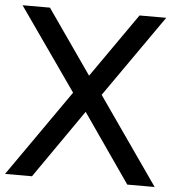

<svg xmlns="http://www.w3.org/2000/svg" viewBox="-54 -789 761 838"><g transform="rotate(5 327.0 -370.0)"><path d="M534.5 0 326 -300.5 264 -379 11 -740H131L327 -459L389 -380.5L654.5 0ZM-1 0 264 -379 327 -459 523.5 -740H640.5L389 -380.5L326 -300.5L117 0Z"/></g></svg>

Font: Encode Sans Condensed Thin Medium
Style: Regular
Weight: 500
Version: Version 3.002